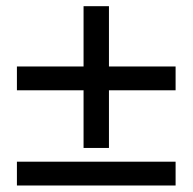

<svg xmlns="http://www.w3.org/2000/svg" viewBox="-20 -622 607 605"><path d="M243.3 -155.8V-337.5H33.3V-412.5H243.3V-602.5H323.3V-412.5H533.3V-337.5H323.3V-155.8ZM33.3 -37.5V-112.5H533.3V-37.5Z"/></svg>

Font: Familjen Grotesk GF
Style: Regular
Weight: 400
Designer: Anders Wikstroem, Jonas Baeckman, Matilda Gysing, Kristian Moeller
Foundry: Familjen STHLM AB
Version: Version 2.000; Beta; Release 4; Build 6